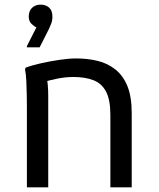

<svg xmlns="http://www.w3.org/2000/svg" viewBox="-20 -808 684 828"><path d="M137 -690Q127 -694 115.5 -705.5Q104 -717 104 -736Q104 -761 118.5 -774.5Q133 -788 155 -788Q177 -788 191.5 -775.5Q206 -763 206 -736Q206 -718 200 -704Q194 -690 190 -681L151 -604H96V-609ZM96 0V-344Q96 -364 95.5 -396Q95 -428 93.5 -459Q92 -490 88 -508L90 -516Q116 -526 156 -535Q196 -544 237 -550Q278 -556 308 -556Q358 -556 401 -545.5Q444 -535 477.5 -508.5Q511 -482 529.5 -436.5Q548 -391 548 -320V0H456V-312Q456 -378 437 -413.5Q418 -449 382 -462.5Q346 -476 296 -476Q264 -476 227.5 -469Q191 -462 164 -452L180 -480Q184 -465 186 -442.5Q188 -420 188 -396V0Z"/></svg>

Font: Kufam
Style: Regular
Weight: 400
Designer: Wael Morcos, Artur Schmal
Foundry: Original Type
Version: Version 1.301; ttfautohint (v1.8.3)